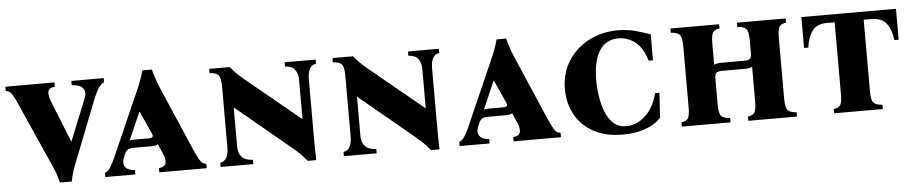

<svg xmlns="http://www.w3.org/2000/svg" viewBox="-37 -777 4859 1021"><g transform="rotate(-5 2392.5 -266.5)"><path d="M250 8Q243 -18 237 -36Q231 -54 220 -79L66 -425Q51 -460 41.5 -475.5Q32 -491 24 -496Q16 -501 5 -502V-525H267V-502Q235 -500 231 -478.5Q227 -457 240 -425L328 -205H330L419 -425Q433 -460 417 -480Q401 -500 357 -502V-525H530V-502Q517 -500 502.5 -479.5Q488 -459 474 -425L338 -79Q328 -53 323 -35.5Q318 -18 313 8Z M973 -100Q988 -66 997.5 -50Q1007 -34 1015 -29.5Q1023 -25 1034 -23V0H781V-23Q813 -25 818 -46Q823 -67 808 -100L786 -150Q781 -145 771 -143.5Q761 -142 750 -142H659Q635 -142 624.5 -135.5Q614 -129 604 -105L602 -100Q587 -66 601.5 -45.5Q616 -25 653 -23V0H493V-23Q507 -25 520.5 -45.5Q534 -66 549 -100L704 -452Q714 -474 722.5 -498Q731 -522 738 -548H789Q803 -495 821 -452ZM741 -185Q756 -185 761 -190.5Q766 -196 758 -213L705 -330H703L638 -181Q643 -184 649 -184.5Q655 -185 663 -185Z M1573 8Q1558 -9 1543 -25.5Q1528 -42 1491 -72L1207 -308H1205V-100Q1205 -66 1222.5 -45.5Q1240 -25 1283 -23V0H1108V-23Q1130 -25 1141.5 -45.5Q1153 -66 1153 -100V-425Q1153 -474 1139.5 -487.5Q1126 -501 1093 -502V-525H1203Q1218 -506 1234 -490Q1250 -474 1274 -454L1562 -217H1564V-425Q1564 -459 1548 -480Q1532 -501 1496 -502V-525H1661V-502Q1639 -501 1627.5 -480Q1616 -459 1616 -425V-100Q1616 -72 1616.5 -46.5Q1617 -21 1618 8Z M2231 8Q2216 -9 2201 -25.5Q2186 -42 2149 -72L1865 -308H1863V-100Q1863 -66 1880.5 -45.5Q1898 -25 1941 -23V0H1766V-23Q1788 -25 1799.5 -45.5Q1811 -66 1811 -100V-425Q1811 -474 1797.5 -487.5Q1784 -501 1751 -502V-525H1861Q1876 -506 1892 -490Q1908 -474 1932 -454L2220 -217H2222V-425Q2222 -459 2206 -480Q2190 -501 2154 -502V-525H2319V-502Q2297 -501 2285.5 -480Q2274 -459 2274 -425V-100Q2274 -72 2274.5 -46.5Q2275 -21 2276 8Z M2864 -100Q2879 -66 2888.5 -50Q2898 -34 2906 -29.5Q2914 -25 2925 -23V0H2672V-23Q2704 -25 2709 -46Q2714 -67 2699 -100L2677 -150Q2672 -145 2662 -143.5Q2652 -142 2641 -142H2550Q2526 -142 2515.5 -135.5Q2505 -129 2495 -105L2493 -100Q2478 -66 2492.5 -45.5Q2507 -25 2544 -23V0H2384V-23Q2398 -25 2411.5 -45.5Q2425 -66 2440 -100L2595 -452Q2605 -474 2613.5 -498Q2622 -522 2629 -548H2680Q2694 -495 2712 -452ZM2632 -185Q2647 -185 2652 -190.5Q2657 -196 2649 -213L2596 -330H2594L2529 -181Q2534 -184 2540 -184.5Q2546 -185 2554 -185Z M3255 15Q3162 15 3098 -20.5Q3034 -56 3001 -116.5Q2968 -177 2968 -251Q2968 -337 3009 -402Q3050 -467 3120 -503.5Q3190 -540 3275 -540Q3324 -540 3366 -529Q3408 -518 3448 -503V-365H3425Q3403 -437 3362.5 -467Q3322 -497 3275 -497Q3207 -497 3172.5 -442Q3138 -387 3138 -285Q3138 -242 3145 -197Q3152 -152 3167.5 -113.5Q3183 -75 3209.5 -51.5Q3236 -28 3276 -28Q3332 -28 3378.5 -71Q3425 -114 3444 -190H3467L3459 -58Q3427 -22 3373.5 -3.5Q3320 15 3255 15Z M4125 -100Q4125 -51 4138.5 -38Q4152 -25 4185 -23V0H3925V-23Q3947 -25 3958.5 -38Q3970 -51 3970 -100V-285Q3963 -280 3953 -278.5Q3943 -277 3930 -277H3812Q3789 -277 3779.5 -270Q3770 -263 3770 -242V-100Q3770 -51 3783.5 -38Q3797 -25 3830 -23V0H3570V-23Q3592 -25 3603.5 -38Q3615 -51 3615 -100V-425Q3615 -474 3601.5 -487.5Q3588 -501 3555 -502V-525H3815V-502Q3793 -501 3781.5 -487.5Q3770 -474 3770 -425V-312Q3782 -320 3810 -320H3929Q3952 -320 3961 -327Q3970 -334 3970 -355V-425Q3970 -474 3956.5 -487.5Q3943 -501 3910 -502V-525H4170V-502Q4148 -501 4136.5 -487.5Q4125 -474 4125 -425Z M4254 -525H4759V-360H4736Q4730 -414 4705 -448Q4680 -482 4624 -482H4583V-100Q4583 -51 4596.5 -38Q4610 -25 4643 -23V0H4383V-23Q4405 -25 4416.5 -38Q4428 -51 4428 -100V-482H4386Q4333 -482 4308 -448Q4283 -414 4277 -360H4254Z"/></g></svg>

Font: Bona Nova SC
Style: Bold
Weight: 700
Designer: Mateusz Machalski
Foundry: Capitalics
Version: Version 4.001; ttfautohint (v1.8.4.7-5d5b)